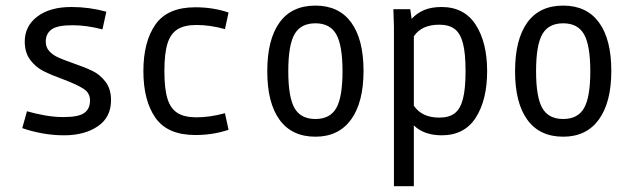

<svg xmlns="http://www.w3.org/2000/svg" viewBox="-20 -470 2228 678"><path d="M341.8 -366.2Q286.1 -380.9 236.3 -380.9Q181.6 -380.9 161.6 -365.7Q141.6 -350.6 141.6 -323.2Q141.6 -302.7 154.3 -289.1Q167 -275.4 185.5 -267.1Q204.1 -258.8 237.3 -247.1Q280.3 -232.4 307.1 -219.2Q334 -206.1 353 -180.7Q372.1 -155.3 372.1 -116.2Q372.1 -55.7 325.2 -23.9Q278.3 7.8 206.1 7.8Q168 7.8 129.9 1Q91.8 -5.9 58.6 -17.6L75.2 -77.1Q105.5 -68.4 138.7 -62.5Q171.9 -56.6 204.1 -56.6Q257.8 -56.6 277.8 -71.3Q297.9 -85.9 297.9 -115.2Q297.9 -141.6 275.4 -156.2Q252.9 -170.9 204.1 -189.5Q161.1 -205.1 133.8 -218.8Q106.4 -232.4 86.9 -258.3Q67.4 -284.2 67.4 -323.2Q67.4 -377.9 111.8 -411.6Q156.2 -445.3 232.4 -445.3Q294.9 -445.3 355.5 -428.7Z M774.4 -367.2Q721.7 -381.8 673.8 -381.8Q630.9 -381.8 606.4 -366.2Q582 -350.6 571.3 -315.9Q560.5 -281.2 560.5 -218.8Q560.5 -156.2 571.3 -121.6Q582 -86.9 606.4 -71.3Q630.9 -55.7 673.8 -55.7Q721.7 -55.7 774.4 -70.3L787.1 -11.7Q732.4 6.8 669.9 6.8Q571.3 6.8 528.8 -54.2Q486.3 -115.2 486.3 -218.8Q486.3 -322.3 528.8 -383.3Q571.3 -444.3 669.9 -444.3Q732.4 -444.3 787.1 -425.8Z M1093.8 12.7Q1010.7 12.7 967.3 -46.9Q923.8 -106.4 923.8 -218.3Q923.8 -330.1 966.8 -390.1Q1009.8 -450.2 1093.8 -450.2Q1176.8 -450.2 1220.2 -390.6Q1263.7 -331.1 1263.7 -219.7Q1263.7 -108.4 1219.7 -47.9Q1175.8 12.7 1093.8 12.7ZM1093.8 -49.8Q1145.5 -49.8 1167.5 -88.4Q1189.5 -127 1189.5 -218.3Q1189.5 -309.6 1167.5 -348.6Q1145.5 -387.7 1093.8 -387.7Q1042 -387.7 1020 -349.1Q998 -310.5 998 -218.8Q998 -127 1020 -88.4Q1042 -49.8 1093.8 -49.8Z M1371.1 -375 1369.1 -437.5H1428.7L1433.6 -403.3Q1452.1 -423.8 1478 -434.6Q1503.9 -445.3 1539.1 -445.3Q1619.1 -445.3 1659.7 -382.8Q1700.2 -320.3 1700.2 -218.8Q1700.2 -117.2 1660.2 -54.7Q1620.1 7.8 1540 7.8Q1508.8 7.8 1483.9 -1Q1459 -9.8 1441.4 -27.3V187.5H1371.1ZM1531.2 -54.7Q1565.4 -54.7 1585.4 -69.8Q1605.5 -85 1614.7 -120.6Q1624 -156.2 1624 -218.8Q1624 -282.2 1614.7 -317.4Q1605.5 -352.5 1585.4 -367.7Q1565.4 -382.8 1531.2 -382.8Q1468.8 -382.8 1441.4 -341.8V-96.7Q1469.7 -54.7 1531.2 -54.7Z M1968.8 12.7Q1885.7 12.7 1842.3 -46.9Q1798.8 -106.4 1798.8 -218.3Q1798.8 -330.1 1841.8 -390.1Q1884.8 -450.2 1968.8 -450.2Q2051.8 -450.2 2095.2 -390.6Q2138.7 -331.1 2138.7 -219.7Q2138.7 -108.4 2094.7 -47.9Q2050.8 12.7 1968.8 12.7ZM1968.8 -49.8Q2020.5 -49.8 2042.5 -88.4Q2064.5 -127 2064.5 -218.3Q2064.5 -309.6 2042.5 -348.6Q2020.5 -387.7 1968.8 -387.7Q1917 -387.7 1895 -349.1Q1873 -310.5 1873 -218.8Q1873 -127 1895 -88.4Q1917 -49.8 1968.8 -49.8Z"/></svg>

Font: Sudo Variable
Style: Regular
Weight: 400
Monospace: yes
Designer: Jens Kutilek
Foundry: Jens Kutilek
Version: Version 0.040